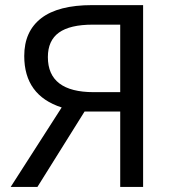

<svg xmlns="http://www.w3.org/2000/svg" viewBox="-20 -734 679 754"><path d="M452.1 -637.2H344.2Q254.9 -637.2 211.4 -606Q168 -574.7 168 -509.8Q168 -372.1 348.1 -372.1H452.1ZM75.2 -514.2Q75.2 -610.8 141.8 -662.4Q208.5 -713.9 341.8 -713.9H542V0H452.1V-295.9H312L127 0H22L222.2 -312Q75.2 -359.4 75.2 -514.2Z"/></svg>

Font: NotoSans
Style: Regular
Weight: 400
Designer: Monotype Design team
Foundry: Monotype Imaging Inc.
Version: Version 1.04